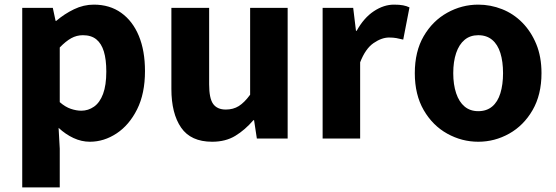

<svg xmlns="http://www.w3.org/2000/svg" viewBox="-20 -598 2400 829"><path d="M76 211V-564H208L220 -508H223Q258 -538 299.5 -558Q341 -578 385 -578Q454 -578 503.5 -542.5Q553 -507 579.5 -443Q606 -379 606 -291Q606 -194 572 -126Q538 -58 483.5 -22Q429 14 368 14Q332 14 297.5 -2Q263 -18 233 -46L238 44V211ZM331 -120Q361 -120 386 -137.5Q411 -155 425 -192.5Q439 -230 439 -289Q439 -341 428.5 -375.5Q418 -410 396 -428Q374 -446 338 -446Q311 -446 287.5 -433Q264 -420 238 -393V-157Q262 -136 286 -128Q310 -120 331 -120Z M896 14Q804 14 762 -47Q720 -108 720 -214V-564H883V-234Q883 -173 900.5 -149Q918 -125 955 -125Q987 -125 1011 -140Q1035 -155 1060 -189V-564H1222V0H1089L1077 -79H1074Q1038 -37 996 -11.5Q954 14 896 14Z M1373 0V-564H1505L1517 -465H1520Q1551 -521 1594 -549.5Q1637 -578 1681 -578Q1705 -578 1720.5 -575Q1736 -572 1748 -566L1721 -427Q1705 -431 1691.5 -433.5Q1678 -436 1660 -436Q1628 -436 1593 -412Q1558 -388 1535 -329V0Z M2045 14Q1974 14 1911 -21Q1848 -56 1809.5 -122.5Q1771 -189 1771 -282Q1771 -376 1809.5 -442Q1848 -508 1911 -543Q1974 -578 2045 -578Q2098 -578 2147.5 -558.5Q2197 -539 2235 -500.5Q2273 -462 2295.5 -407.5Q2318 -353 2318 -282Q2318 -189 2279.5 -122.5Q2241 -56 2178.5 -21Q2116 14 2045 14ZM2045 -118Q2081 -118 2105 -138Q2129 -158 2140.5 -195.5Q2152 -233 2152 -282Q2152 -332 2140.5 -369Q2129 -406 2105 -426Q2081 -446 2045 -446Q2010 -446 1986 -426Q1962 -406 1949.5 -369Q1937 -332 1937 -282Q1937 -233 1949.5 -195.5Q1962 -158 1986 -138Q2010 -118 2045 -118Z"/></svg>

Font: Noto Sans HK Thin ExtraBold
Style: Regular
Weight: 800
Version: Version 2.004-H2;hotconv 1.0.118;makeotfexe 2.5.65603